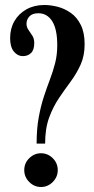

<svg xmlns="http://www.w3.org/2000/svg" viewBox="-20 -731 378 768"><path d="M126.5 -156.5Q126.5 -216.5 135 -262.2Q143.5 -308 155.5 -344.5Q167.5 -381 179.8 -413.2Q192 -445.5 200.5 -478.5Q209 -511.5 209 -550Q209 -614.5 188.8 -646.2Q168.5 -678 133.5 -678Q109.5 -678 97.8 -665.5Q86 -653 86 -636Q86 -622.5 93.8 -611.5Q101.5 -600.5 109.2 -588.5Q117 -576.5 117 -559Q117 -531.5 104.2 -519Q91.5 -506.5 71 -506.5Q50.5 -506.5 35.5 -524.8Q20.5 -543 20.5 -578.5Q20.5 -617 37.8 -646.8Q55 -676.5 86 -693.8Q117 -711 157.5 -711Q183 -711 211 -703.8Q239 -696.5 263.5 -679.2Q288 -662 303.2 -631.2Q318.5 -600.5 318.5 -554Q318.5 -508 302.5 -472.5Q286.5 -437 263 -405.2Q239.5 -373.5 216 -338.8Q192.5 -304 176.5 -260.5Q160.5 -217 160.5 -156.5ZM144 17Q117 17 97 -3Q77 -23 77 -50.5Q77 -78.5 97 -98.2Q117 -118 144 -118Q171 -118 191 -98.2Q211 -78.5 211 -50.5Q211 -23 191 -3Q171 17 144 17Z"/></svg>

Font: Imbue 24pt
Style: Bold
Weight: 700
Designer: Tyler Finck
Foundry: Etcetera Type Company
Version: Version 1.102